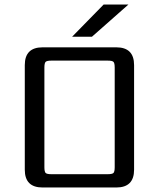

<svg xmlns="http://www.w3.org/2000/svg" viewBox="-20 -832 705 852"><path d="M300 -669 440 -812H550L388 -669ZM575 -543V-79Q575 0 496 0H169Q90 0 90 -79V-543Q90 -622 169 -622H496Q575 -622 575 -543ZM489 -90V-532Q489 -552 483.5 -557.5Q478 -563 458 -563H208Q188 -563 182.5 -557.5Q177 -552 177 -532V-90Q177 -70 182.5 -64.5Q188 -59 208 -59H458Q478 -59 483.5 -64.5Q489 -70 489 -90Z"/></svg>

Font: Sarpanch
Style: Regular
Weight: 400
Designer: Manushi Parikh (Devanagari and Latin), Jyotish Sonowal (Devanagari)
Foundry: Indian Type Foundry
Version: Version 2.004;PS 1.0;hotconv 1.0.78;makeotf.lib2.5.61930; tt